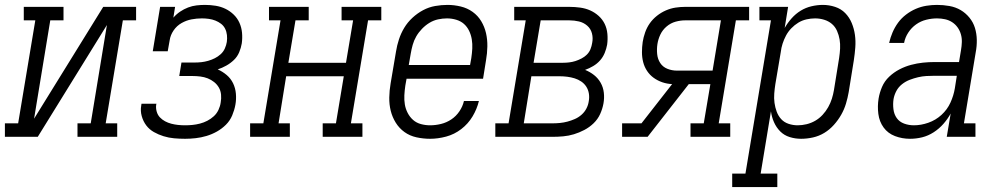

<svg xmlns="http://www.w3.org/2000/svg" viewBox="-50 -558 4070 783"><path d="M-30 0V-55H24L94 -475H47V-530H209V-475H155L89 -74L371 -530H505V-475H451L381 -55H428V0H266V-55H320L386 -456L104 0Z M705 8Q682 8 660 6Q638 4 617 -2.5Q596 -9 577.5 -19.5Q559 -30 546.5 -46.5Q534 -63 528 -84.5Q522 -106 526 -128Q526 -130 526.5 -131.5Q527 -133 527 -135H588Q588 -134 587.5 -133Q587 -132 587 -131Q585 -117 589 -103Q593 -89 602 -79.5Q611 -70 623 -63.5Q635 -57 648.5 -53.5Q662 -50 676 -48.5Q690 -47 705 -47Q720 -47 735 -48.5Q750 -50 765.5 -54Q781 -58 795.5 -65.5Q810 -73 822 -84Q834 -95 841 -110Q848 -125 850 -140Q853 -156 851.5 -172Q850 -188 842.5 -201Q835 -214 823 -223.5Q811 -233 797 -238.5Q783 -244 767 -246Q751 -248 735 -248H681L690 -303H744Q758 -303 771.5 -304.5Q785 -306 799 -310Q813 -314 826 -320.5Q839 -327 850 -337Q861 -347 867 -360.5Q873 -374 875 -387Q877 -401 875.5 -415Q874 -429 868 -441Q862 -453 851.5 -461Q841 -469 828.5 -474Q816 -479 802 -481Q788 -483 774 -483Q774 -483 774 -483Q774 -483 773 -483Q752 -483 731 -479Q710 -475 690.5 -464Q671 -453 658 -434Q645 -415 642 -394L634 -349H573L603 -530H664L657 -486Q669 -500 684.5 -510.5Q700 -521 717 -527.5Q734 -534 751.5 -536Q769 -538 786 -538Q808 -538 829.5 -534.5Q851 -531 869.5 -522Q888 -513 903 -498.5Q918 -484 926.5 -465Q935 -446 937 -424.5Q939 -403 936 -381Q933 -363 925.5 -345Q918 -327 904 -313.5Q890 -300 873 -290.5Q856 -281 838 -275Q858 -266 874.5 -252Q891 -238 900.5 -218.5Q910 -199 912 -176Q914 -153 910 -131Q906 -109 897 -87.5Q888 -66 871.5 -49.5Q855 -33 834.5 -21.5Q814 -10 792 -3.5Q770 3 748 5.5Q726 8 705 8Z M970 0V-55H1024L1094 -475H1047V-530H1209V-475H1155L1126 -302H1361L1390 -475H1343V-530H1505V-475H1451L1381 -55H1428V0H1266V-55H1320L1352 -247H1117L1086 -55H1132V0Z M1704 8Q1676 8 1648.5 2Q1621 -4 1599.5 -19.5Q1578 -35 1564 -57.5Q1550 -80 1543.5 -106Q1537 -132 1537.5 -160.5Q1538 -189 1543 -218L1565 -348Q1569 -373 1577 -397.5Q1585 -422 1598.5 -444.5Q1612 -467 1632 -485.5Q1652 -504 1675.5 -516.5Q1699 -529 1724.5 -533.5Q1750 -538 1775 -538Q1802 -538 1829 -531.5Q1856 -525 1877.5 -509.5Q1899 -494 1912.5 -471.5Q1926 -449 1932 -423Q1938 -397 1937.5 -368.5Q1937 -340 1932 -312L1920 -237H1608L1603 -209Q1600 -189 1599 -169.5Q1598 -150 1601 -132Q1604 -114 1612.5 -97.5Q1621 -81 1634.5 -69Q1648 -57 1666.5 -52Q1685 -47 1704 -47Q1726 -47 1748.5 -52.5Q1771 -58 1790.5 -71Q1810 -84 1823.5 -104Q1837 -124 1842 -146H1903Q1895 -113 1877 -83Q1859 -53 1831 -31.5Q1803 -10 1769.5 -1Q1736 8 1704 8ZM1617 -293H1867L1872 -321Q1875 -341 1876 -360Q1877 -379 1874 -397.5Q1871 -416 1863 -432.5Q1855 -449 1842 -460.5Q1829 -472 1810.5 -477.5Q1792 -483 1773 -483Q1755 -483 1736.5 -479Q1718 -475 1701.5 -465Q1685 -455 1671 -440.5Q1657 -426 1647.5 -409.5Q1638 -393 1633 -375Q1628 -357 1625 -339Z M1970 0V-55H2024L2094 -475H2047V-530H2272Q2294 -530 2316 -527Q2338 -524 2357 -515.5Q2376 -507 2391.5 -493Q2407 -479 2416 -460.5Q2425 -442 2427 -420Q2429 -398 2426 -376Q2423 -359 2416 -342Q2409 -325 2397 -311.5Q2385 -298 2369 -288.5Q2353 -279 2336 -273Q2356 -265 2372.5 -252Q2389 -239 2399.5 -220.5Q2410 -202 2412.5 -180Q2415 -158 2411 -136Q2407 -114 2397.5 -93Q2388 -72 2371 -55.5Q2354 -39 2333 -28Q2312 -17 2290.5 -10.5Q2269 -4 2247 -2Q2225 0 2203 0ZM2246 -302Q2258 -302 2271 -303.5Q2284 -305 2296.5 -309Q2309 -313 2321.5 -319.5Q2334 -326 2343.5 -335.5Q2353 -345 2358 -357.5Q2363 -370 2365 -383Q2369 -403 2364 -422Q2359 -441 2344.5 -453.5Q2330 -466 2311 -470.5Q2292 -475 2272 -475H2155L2126 -302ZM2203 -55Q2218 -55 2233.5 -56.5Q2249 -58 2264 -62Q2279 -66 2294 -72.5Q2309 -79 2321.5 -90Q2334 -101 2341.5 -115.5Q2349 -130 2351 -145Q2354 -161 2351.5 -176.5Q2349 -192 2341 -204.5Q2333 -217 2320.5 -225.5Q2308 -234 2293.5 -238.5Q2279 -243 2263.5 -245Q2248 -247 2232 -247H2117L2086 -55Z M2487 0V-55H2566L2691 -215Q2670 -216 2651 -222.5Q2632 -229 2616 -240.5Q2600 -252 2589 -268.5Q2578 -285 2573 -304.5Q2568 -324 2568 -345Q2568 -366 2571 -387Q2574 -406 2581 -426Q2588 -446 2600 -463Q2612 -480 2629 -493.5Q2646 -507 2665.5 -515.5Q2685 -524 2705 -527Q2725 -530 2744 -530H3005V-475H2951L2881 -55H2928V0H2766V-55H2820L2847 -215H2759L2591 0ZM2711 -270H2856L2890 -475H2744Q2725 -475 2705 -469.5Q2685 -464 2668.5 -450Q2652 -436 2643 -417Q2634 -398 2631 -378Q2628 -358 2630 -337.5Q2632 -317 2642.5 -301Q2653 -285 2671.5 -277.5Q2690 -270 2711 -270Z M2936 205V150H2990L3094 -475H3047V-530H3164L3150 -444Q3162 -465 3178.5 -483.5Q3195 -502 3215.5 -514.5Q3236 -527 3259.5 -532.5Q3283 -538 3306 -538Q3331 -538 3355.5 -530Q3380 -522 3397 -504.5Q3414 -487 3423.5 -464Q3433 -441 3436.5 -416Q3440 -391 3438 -364.5Q3436 -338 3432 -312L3411 -182Q3407 -159 3400 -135.5Q3393 -112 3380.5 -90Q3368 -68 3350.5 -48.5Q3333 -29 3311.5 -16Q3290 -3 3265.5 2.5Q3241 8 3217 8Q3193 8 3170.5 1Q3148 -6 3132 -22Q3116 -38 3106.5 -59.5Q3097 -81 3094 -104L3052 150H3120V205ZM3203 -47Q3221 -47 3239.5 -51.5Q3258 -56 3274.5 -65.5Q3291 -75 3304.5 -89.5Q3318 -104 3327.5 -121Q3337 -138 3342.5 -155.5Q3348 -173 3351 -191L3372 -321Q3375 -341 3376 -360Q3377 -379 3374 -397Q3371 -415 3363.5 -432Q3356 -449 3342.5 -460.5Q3329 -472 3311 -477.5Q3293 -483 3274 -483Q3257 -483 3239 -479Q3221 -475 3205.5 -465.5Q3190 -456 3177 -442.5Q3164 -429 3155.5 -413Q3147 -397 3141.5 -380Q3136 -363 3134 -345L3112 -215Q3109 -196 3107.5 -176.5Q3106 -157 3108.5 -138.5Q3111 -120 3117.5 -102.5Q3124 -85 3136 -72Q3148 -59 3166 -53Q3184 -47 3203 -47Z M3661 8Q3661 8 3661 8Q3661 8 3661 8Q3629 8 3600 -3Q3571 -14 3553.5 -38Q3536 -62 3532 -93.5Q3528 -125 3533 -156Q3537 -180 3547 -203.5Q3557 -227 3576 -245Q3595 -263 3618 -275Q3641 -287 3665.5 -293.5Q3690 -300 3714 -302.5Q3738 -305 3762 -305H3861L3869 -353Q3872 -370 3872.5 -386.5Q3873 -403 3868.5 -418.5Q3864 -434 3855 -446.5Q3846 -459 3833 -467.5Q3820 -476 3804 -479.5Q3788 -483 3771 -483Q3750 -483 3727.5 -477.5Q3705 -472 3686 -458.5Q3667 -445 3654 -425Q3641 -405 3637 -383H3576Q3581 -405 3590 -426Q3599 -447 3612.5 -465.5Q3626 -484 3645 -498.5Q3664 -513 3685 -522Q3706 -531 3728 -534.5Q3750 -538 3771 -538Q3797 -538 3822 -533.5Q3847 -529 3867.5 -517Q3888 -505 3903.5 -486Q3919 -467 3926 -444Q3933 -421 3933.5 -395.5Q3934 -370 3929 -344L3881 -55H3928V0H3811L3827 -95Q3815 -73 3797.5 -53Q3780 -33 3757.5 -18.5Q3735 -4 3710.5 2Q3686 8 3661 8ZM3677 -47Q3706 -47 3736 -57.5Q3766 -68 3789.5 -89.5Q3813 -111 3826 -139.5Q3839 -168 3844 -198L3852 -249H3762Q3745 -249 3728 -248Q3711 -247 3694 -243Q3677 -239 3660 -232.5Q3643 -226 3628.5 -214.5Q3614 -203 3605.5 -187Q3597 -171 3594 -154Q3591 -134 3593.5 -113Q3596 -92 3607 -76.5Q3618 -61 3637 -54Q3656 -47 3677 -47Z"/></svg>

Font: Iosevka Slab Light Oblique
Style: Regular
Weight: 300
Italic angle: -9°
Monospace: yes
Designer: Belleve Invis
Foundry: Belleve Invis
Version: Version 11.1.1; ttfautohint (v1.8.3)